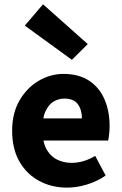

<svg xmlns="http://www.w3.org/2000/svg" viewBox="-20 -846 558 878"><path d="M287.4 12Q216.1 12 158.9 -18.8Q101.8 -49.6 68.6 -107.6Q35.5 -165.7 35.5 -248.2Q35.5 -328.8 69.4 -386.9Q103.2 -444.9 156.9 -476.5Q210.6 -508 270.2 -508Q341.2 -508 388.1 -476.6Q435.1 -445.2 458.1 -391.3Q481.2 -337.4 481.2 -270Q481.2 -250.6 479.1 -232.6Q477.1 -214.5 474.6 -203.3H149.5L148.4 -304.7H354.6Q354.6 -344.3 335.9 -369.7Q317.2 -395.2 273.4 -395.2Q249.3 -395.2 226.1 -382.2Q203 -369.1 188 -337Q173 -305 174.2 -248.2Q175.3 -191.9 194.7 -159.9Q214.2 -127.9 244.1 -114.6Q274 -101.3 307 -101.3Q335.6 -101.3 362.4 -109.4Q389.2 -117.6 415.4 -133L463.2 -43.4Q425.8 -17.1 378.7 -2.6Q331.6 12 287.4 12ZM308.9 -572.4 93.4 -728.9 176.7 -826.4 381.3 -644.4Z"/></svg>

Font: Source Sans 3 Variable
Style: Regular
Weight: 200
Designer: Paul D. Hunt
Foundry: Adobe Systems Incorporated
Version: Version 3.026